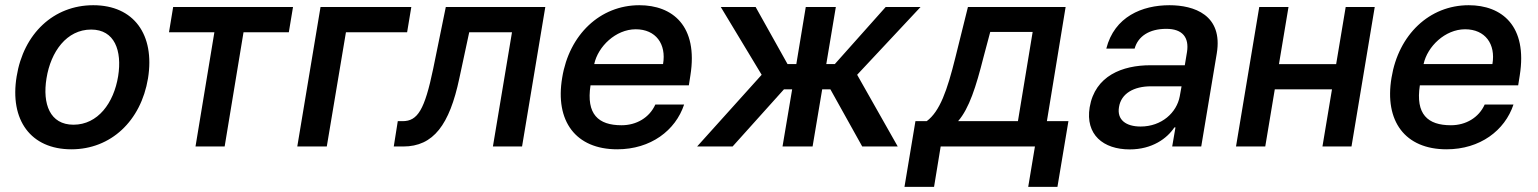

<svg xmlns="http://www.w3.org/2000/svg" viewBox="-20 -573 6014 751"><path d="M259.2 11C413.7 11 531.2 -99.8 558.9 -266.3C586.6 -437.9 503.2 -552.6 344.8 -552.6C190 -552.6 72.1 -441.8 45.1 -274.1C17 -103.7 100.1 11 259.2 11ZM161.9 -266.7C178.6 -371.1 240.8 -457.4 336.6 -457.4C428.3 -457.4 458.1 -375 442.1 -274.9C425.1 -170.1 362.9 -85.2 267.4 -85.2C175.1 -85.2 145.6 -166.5 161.9 -266.7Z M641 -446.7H818.5L744.7 0H858.7L932.5 -446.7H1109.7L1126.1 -545.5H657.3Z M1588.8 -545.5H1233.7L1142.8 0H1258.2L1333.1 -446.7H1572.4Z M1520.2 0H1557.2C1675.4 0 1738.3 -85.2 1776.6 -266.3L1815.3 -446.7H1982.6L1908 0H2022L2112.9 -545.5H1723.7L1674.4 -304C1641 -143.5 1613.6 -99.1 1555 -99.1H1535.9Z M2394.2 11C2525.2 11 2622.2 -62.5 2655.9 -164.1H2543.3C2520.2 -112.9 2469.8 -83.1 2411.2 -83.1C2320.3 -83.1 2272.4 -126.1 2289.8 -239.3H2674.4L2680.4 -277.7C2711.6 -472.3 2610.1 -552.6 2480.8 -552.6C2327.1 -552.6 2206.3 -437.5 2179 -269.2C2150.2 -99.1 2231.9 11 2394.2 11ZM2304.3 -322.4C2318.9 -391 2388.5 -458.5 2466.6 -458.5C2545.1 -458.5 2587 -400.9 2573.5 -322.4Z M2706.7 0H2845.5L3046.5 -223.7H3078.5L3040.8 0H3158.4L3196 -223.7H3228L3352.6 0H3491.5L3332.7 -280.5L3580.6 -545.5H3444.2L3245.4 -322.4H3212L3249.3 -545.5H3131.7L3094.8 -322.4H3060.4L2935.7 -545.5H2799.4L2959.2 -280.5Z M3517.8 158H3633.5L3659.4 0H4028.1L4001.8 158H4116.1L4159.1 -99.1H4074.9L4148.1 -545.5H3766L3717 -348.4C3684.7 -218.4 3656.2 -137.4 3604.8 -99.1H3560.7ZM3727.6 -99.1C3771 -149.5 3797.6 -233.3 3826.7 -348.4L3853.3 -448.2H4019.2L3961.6 -99.1Z M4398.8 11.4C4486.9 11.4 4545.1 -31.6 4573.5 -74.6H4577.8L4565 0H4678.6L4739.3 -363.6C4764.6 -515.3 4649.5 -552.6 4554.3 -552.6C4447.8 -552.6 4339.1 -508.2 4307.2 -382.8H4418C4431.1 -430.8 4475.1 -460.2 4541.9 -460.2C4605.8 -460.2 4631.7 -426.1 4622.9 -369.7L4614.3 -317.8H4479.8C4370.7 -317.8 4263.1 -277 4242.2 -153.4C4224.8 -46.5 4295.1 11.4 4398.8 11.4ZM4356.9 -154.1C4365.1 -207.4 4415.1 -235.4 4481.9 -235.4H4601.6L4594.5 -196C4582.7 -132.8 4524.1 -78.1 4441.4 -78.1C4384.2 -78.1 4348.4 -104.4 4356.9 -154.1Z M5019.9 -545.5H4905.5L4814.6 0H4929L4966.3 -223.7H5190L5152.7 0H5266.3L5357.2 -545.5H5243.6L5206.3 -322.1H4982.6Z M5638.1 11C5769.2 11 5866.1 -62.5 5899.9 -164.1H5787.3C5764.2 -112.9 5713.8 -83.1 5655.2 -83.1C5564.3 -83.1 5516.3 -126.1 5533.7 -239.3H5918.3L5924.4 -277.7C5955.6 -472.3 5854 -552.6 5724.8 -552.6C5571 -552.6 5450.3 -437.5 5422.9 -269.2C5394.2 -99.1 5475.9 11 5638.1 11ZM5548.3 -322.4C5562.9 -391 5632.5 -458.5 5710.6 -458.5C5789.1 -458.5 5831 -400.9 5817.5 -322.4Z"/></svg>

Font: Magic Ui Pro Semi Bold
Style: Italic
Weight: 600
Italic angle: -9.39999°
Designer: Stefan Endress, Andreas Faust
Version: Version 1.000;FEAKit 1.0